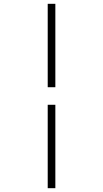

<svg xmlns="http://www.w3.org/2000/svg" viewBox="-20 -843 540 1006"><path d="M230 -386V-823H270V-386ZM230 143V-294H270V143Z"/></svg>

Font: Iosevka SS18 Extralight
Style: Regular
Weight: 200
Monospace: yes
Designer: Belleve Invis
Foundry: Belleve Invis
Version: Version 25.1.1; ttfautohint (v1.8.4)